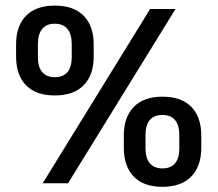

<svg xmlns="http://www.w3.org/2000/svg" viewBox="-20 -672 798 704"><path d="M229.5 0H136.5L530.5 -639H623.5ZM575.5 13Q506.5 13 470.2 -24.8Q434 -62.5 434 -130.5V-175Q434 -242.5 470.5 -280Q507 -317.5 575.5 -317.5Q644.5 -317.5 681.2 -280.5Q718 -243.5 718 -175V-130.5Q718 -62.5 681.2 -24.8Q644.5 13 575.5 13ZM575.5 -54.5Q606.5 -54.5 622 -73.2Q637.5 -92 637.5 -128.5V-176.5Q637.5 -213 621.8 -231.8Q606 -250.5 575.5 -250.5Q545 -250.5 529.2 -231.8Q513.5 -213 513.5 -176.5V-128.5Q513.5 -92 529.5 -73.2Q545.5 -54.5 575.5 -54.5ZM181 -322Q112 -322 75.5 -359.2Q39 -396.5 39 -464.5V-509.5Q39 -577 75.5 -614.2Q112 -651.5 181 -651.5Q250 -651.5 286.8 -614.2Q323.5 -577 323.5 -509.5V-464.5Q323.5 -397 286.8 -359.5Q250 -322 181 -322ZM181 -389Q211.5 -389 227.2 -407.5Q243 -426 243 -462.5V-511Q243 -547 227.2 -566Q211.5 -585 181 -585Q150.5 -585 134.8 -566Q119 -547 119 -511V-462.5Q119 -426 135 -407.5Q151 -389 181 -389Z"/></svg>

Font: Anek Malayalam Medium
Style: Regular
Weight: 500
Designer: Maithili Shingre (Malayalam) & Yesha Goshar (Latin)
Foundry: Ek Type
Version: Version 1.003